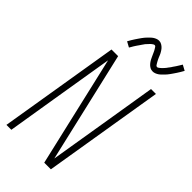

<svg xmlns="http://www.w3.org/2000/svg" viewBox="-293 -1035 1106 1106"><g transform="rotate(45 259.5 -482.5)"><path d="M13 0 134 -735H188L345 -58Q361 -154 376.5 -249.5Q392 -345 408 -441L456 -735H496L375 0H321L164 -677Q148 -581 132.5 -485.5Q117 -390 101 -294L53 0ZM391 -813Q385 -813 379 -814.5Q373 -816 368 -819Q363 -822 358.5 -825.5Q354 -829 350.5 -833.5Q347 -838 343.5 -842.5Q340 -847 337.5 -852Q335 -857 332.5 -862Q330 -867 327.5 -872.5Q325 -878 322.5 -883.5Q320 -889 317.5 -894.5Q315 -900 312.5 -905Q310 -910 307 -914.5Q304 -919 301 -924Q298 -929 292 -929Q288 -929 284 -926.5Q280 -924 276.5 -921.5Q273 -919 269.5 -915.5Q266 -912 262 -907.5Q258 -903 256.5 -901.5Q255 -900 252.5 -897.5Q250 -895 248 -892Q246 -889 243.5 -885.5Q241 -882 238.5 -878.5Q236 -875 233.5 -871Q231 -867 228 -863Q225 -859 222 -854.5Q219 -850 216 -845.5Q213 -841 210 -836Q207 -831 204 -825.5Q201 -820 197 -814L164 -832Q170 -843 176 -853Q182 -863 188 -872Q194 -881 199.5 -889Q205 -897 210 -904Q215 -911 220 -917Q225 -923 230 -928Q235 -933 242.5 -940.5Q250 -948 257.5 -953Q265 -958 274 -961.5Q283 -965 292 -965Q298 -965 303.5 -963.5Q309 -962 314 -959Q319 -956 323.5 -952.5Q328 -949 332 -944.5Q336 -940 339 -935.5Q342 -931 345 -926Q348 -921 350.5 -916Q353 -911 355 -905.5Q357 -900 359.5 -894.5Q362 -889 364.5 -883.5Q367 -878 370 -873Q373 -868 375.5 -863.5Q378 -859 381.5 -854Q385 -849 391 -849Q395 -849 398.5 -851.5Q402 -854 405.5 -856.5Q409 -859 412.5 -862.5Q416 -866 420.5 -870.5Q425 -875 426 -876.5Q427 -878 429.5 -880.5Q432 -883 434 -886Q436 -889 438.5 -892.5Q441 -896 444 -899.5Q447 -903 449.5 -907Q452 -911 454.5 -915Q457 -919 460.5 -923.5Q464 -928 466.5 -932.5Q469 -937 472.5 -942Q476 -947 479 -952.5Q482 -958 486 -964L519 -946Q513 -935 507 -925Q501 -915 495 -906Q489 -897 483.5 -889Q478 -881 473 -874Q468 -867 463 -861Q458 -855 453 -850Q448 -845 440.5 -837.5Q433 -830 425.5 -825Q418 -820 409 -816.5Q400 -813 391 -813Z"/></g></svg>

Font: Iosevka Term Curly XLt Obl
Style: Regular
Weight: 200
Italic angle: -9°
Designer: Belleve Invis
Foundry: Belleve Invis
Version: Version 32.3.0